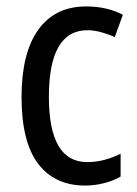

<svg xmlns="http://www.w3.org/2000/svg" viewBox="-20 -633 427 597"><path d="M245 -56Q150 -56 98.5 -124Q47 -192 47 -331Q47 -468 99 -540.5Q151 -613 248 -613Q282 -613 311 -606Q340 -599 362 -587L337 -518Q316 -527 294 -533Q272 -539 252 -539Q132 -539 132 -332Q132 -129 251 -129Q279 -129 305 -136Q331 -143 355 -155V-84Q333 -71 303.5 -63.5Q274 -56 245 -56Z"/></svg>

Font: Noto Sans Malayalam UI Condensed
Style: Regular
Weight: 400
Width: 3
Designer: Jelle Bosma - Monotype Design Team
Foundry: Monotype Imaging Inc.
Version: Version 2.104; ttfautohint (v1.8.4.7-5d5b)